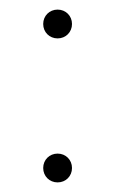

<svg xmlns="http://www.w3.org/2000/svg" viewBox="-20 -400 240 400"><path d="M100 -320C117 -320 130 -333 130 -350C130 -367 117 -380 100 -380C83 -380 70 -367 70 -350C70 -333 83 -320 100 -320ZM100 -20C117 -20 130 -33 130 -50C130 -67 117 -80 100 -80C83 -80 70 -67 70 -50C70 -33 83 -20 100 -20Z"/></svg>

Font: TINY 5x3 60
Style: Regular
Weight: 150
Designer: Jack Halten Fahnestock
Foundry: Velvetyne Type Foundry
Version: Version 1.002;hotconv 1.0.109;makeotfexe 2.5.65596